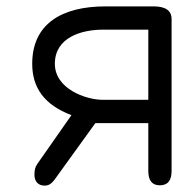

<svg xmlns="http://www.w3.org/2000/svg" viewBox="-20 -581 605 602"><path d="M303 -488H445V-268H303C248 -268 152 -303 152 -381C152 -463 234 -488 303 -488ZM518 -521C518 -548 499 -561 461 -561H311C172 -561 81 -505 81 -381C81 -306 119 -252 204 -220L97 -67C90 -57 88 -47 88 -33C88 -14 98 1 120 1C132 1 141 -4 152 -19L279 -195H445V-45C445 -15 457 0 481 0C506 0 518 -15 518 -45Z"/></svg>

Font: Numismatica Pro
Style: Regular
Weight: 400
Designer: Chris Hopkins
Foundry: Edward C. D. Hopkins
Version: Version 2.19D